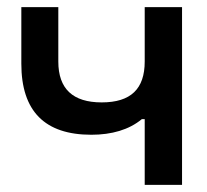

<svg xmlns="http://www.w3.org/2000/svg" viewBox="-20 -520 581 540"><path d="M492 0V-500H387V-347C387 -270 348 -232 266 -232C185 -232 144 -270 144 -347V-500H40V-341C40 -207 106 -141 237 -141C294 -141 343 -155 379 -185H387V0Z"/></svg>

Font: LT Wave Text Medium
Style: Regular
Weight: 500
Designer: Daniel Lyons
Version: Version 2.5 (Glyphs App)